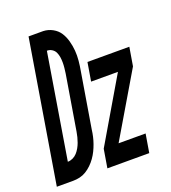

<svg xmlns="http://www.w3.org/2000/svg" viewBox="-179 -835 834 935"><g transform="rotate(-20 237.5 -367.5)"><path d="M40 0H-45L76 -735H152Q178 -734 200.5 -721.5Q223 -709 236 -689Q249 -669 256 -643.5Q263 -618 265 -592.5Q267 -567 264.5 -540.5Q262 -514 257 -487L210 -203Q208 -186 204 -168.5Q200 -151 194 -134Q188 -117 180 -100.5Q172 -84 161 -68.5Q150 -53 136.5 -40Q123 -27 107.5 -17.5Q92 -8 74.5 -4Q57 0 40 0ZM47 -96Q60 -96 73 -102Q86 -108 95.5 -118.5Q105 -129 112 -141.5Q119 -154 123.5 -166.5Q128 -179 131.5 -192.5Q135 -206 137 -219L184 -503Q186 -517 187.5 -531Q189 -545 189 -559Q189 -573 187 -586.5Q185 -600 179.5 -612Q174 -624 162.5 -631.5Q151 -639 137 -639H136ZM217 0 233 -96 426 -424H287L303 -520H520L504 -424L310 -96H450L434 0Z"/></g></svg>

Font: Iosevka Oblique
Style: Bold
Weight: 700
Italic angle: -9°
Monospace: yes
Designer: Belleve Invis
Foundry: Belleve Invis
Version: Version 32.5.0; ttfautohint (v1.8.4)